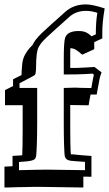

<svg xmlns="http://www.w3.org/2000/svg" viewBox="-51 -772 495 871"><path d="M-30.8 -16.1Q-19.5 -16.6 -10.5 -17.1Q-1.5 -17.6 5.9 -18.1V-64.9Q20 -65.9 30.8 -66.2Q41.5 -66.4 49.8 -67.4Q50.8 -87.4 51.3 -114.7Q51.8 -142.1 51.8 -177.7V-294.9H-28.3V-363.3Q-17.1 -368.7 -8.3 -373.3Q0.5 -377.9 8.3 -381.8V-412.1Q19.5 -418 29.1 -422.9Q38.6 -427.7 46.9 -431.6Q46.9 -437 46.9 -442.9Q46.9 -448.7 47.4 -451.7Q48.3 -470.7 50 -483.6Q51.8 -496.6 54.9 -506.3Q58.1 -516.1 62.7 -524.4Q67.4 -532.7 74.2 -542.5Q78.1 -548.3 83.7 -554.4Q89.4 -560.5 96.2 -567.4Q102.1 -579.1 110.8 -591.3Q121.6 -606 140.1 -623.3Q158.7 -640.6 186 -665.5Q200.7 -678.7 215.8 -691.9Q231 -705.1 245.1 -718.3Q263.7 -734.9 286.9 -743.4Q310.1 -752 339.4 -752Q368.2 -752 423.8 -733.9Q417.5 -696.3 415.3 -670.4Q413.1 -644.5 413.1 -625V-597.7L376.5 -581.1V-576.2V-548.8L321.8 -523.9Q303.7 -540.5 292.2 -546.9Q280.8 -553.2 268.1 -553.2Q267.6 -543 267.6 -530.3Q267.6 -517.6 267.6 -502V-463.9H295.9Q316.9 -464.4 339.4 -465.8Q361.8 -467.3 377.4 -468.3L409.7 -443.8Q406.2 -434.6 404.8 -429.4Q403.3 -424.3 402.6 -422.1Q401.9 -419.9 401.9 -419.4Q401.9 -418.9 401.9 -418.5Q401.4 -416.5 400.9 -414.3Q400.4 -412.1 399.9 -410.2Q398.9 -404.3 397.2 -395Q395.5 -385.7 393.6 -376Q391.6 -366.2 390.1 -357.4Q388.7 -348.6 387.7 -343.3H359.9Q357.4 -330.6 354.7 -316.2Q352.1 -301.8 351.1 -294.4L276.4 -295.4Q273.9 -295.4 271.7 -295.7Q269.5 -295.9 267.6 -295.9V-217.3Q267.6 -193.4 267.8 -168.5Q268.1 -143.6 268.3 -122.6Q268.6 -101.6 269.3 -87.4Q270 -73.2 271 -70.8Q270.5 -71.3 271.2 -71.8Q272 -72.3 274.4 -71.8Q274.9 -72.3 282.2 -71.5Q289.6 -70.8 299.3 -69.8Q303.2 -69.3 311.5 -68.6Q319.8 -67.9 329.3 -67.1Q338.9 -66.4 348.4 -65.7Q357.9 -64.9 363.8 -64.5V29.8L327.1 29.3V78.6L130.9 75.7H117.2Q106 75.7 90.8 75.9Q75.7 76.2 55.2 76.7Q47.9 76.7 36.4 76.9Q24.9 77.1 12.5 77.6Q0 78.1 -11.7 78.4Q-23.4 78.6 -30.8 78.6ZM35.2 0Q86.9 -1 119.6 -2Q152.3 -2.9 168 -2.4L334.5 0V-37.6Q302.2 -40 285.9 -41.3Q269.5 -42.5 268.1 -43Q256.8 -44.9 251.5 -49.3Q246.1 -53.7 243.7 -60.5Q242.2 -64.5 241.2 -80.1Q240.2 -95.7 239.5 -117.9Q238.8 -140.1 238.5 -166.3Q238.3 -192.4 238.3 -217.3V-373Q280.8 -374.5 289.6 -374.5Q291 -374.5 297.1 -374.3Q303.2 -374 314 -373.5L363.3 -372.6L371.1 -416Q372.1 -420.4 373 -424.8Q374 -429.2 375 -433.1L368.7 -438Q353 -437 335 -436Q316.9 -435.1 295.9 -434.6L238.3 -434.1V-502Q238.3 -580.1 244.1 -599.6Q249 -615.2 264.4 -623.3Q279.8 -631.3 304.7 -631.3Q324.2 -631.3 336.9 -626.2Q349.6 -621.1 364.3 -607.4L383.8 -616.2V-625Q383.8 -645.5 385.3 -667.7Q386.7 -689.9 390.6 -713.9Q363.8 -722.7 339.4 -722.7Q315.9 -722.7 297.4 -715.8Q278.8 -709 264.6 -696.3L205.6 -643.6Q177.7 -618.7 160.2 -602.1Q142.6 -585.4 134.3 -574.2Q128.9 -566.4 125.2 -560.1Q121.6 -553.7 119.4 -545.7Q117.2 -537.6 115.7 -526.6Q114.3 -515.6 113.3 -498.5Q112.8 -487.8 112.8 -476.6Q112.8 -465.3 112.3 -455.8Q111.8 -446.3 110.4 -439.5Q108.9 -432.6 105 -430.2Q104.5 -429.7 87.9 -420.7Q71.3 -411.6 37.6 -394.5V-373H104H117.7V-226.6Q117.7 -159.2 116.2 -119.6Q114.7 -80.1 113.3 -67.4Q112.3 -59.6 109.6 -54.2Q106.9 -48.8 98.9 -45.7Q90.8 -42.5 75.9 -40.5Q61 -38.6 35.2 -37.1Z"/></svg>

Font: XB Kayhan Sayeh
Style: Regular
Weight: 700
Designer: Behnam
Foundry: Irmug
Version: Version 7.300 2009